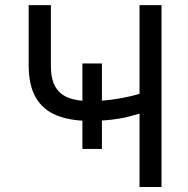

<svg xmlns="http://www.w3.org/2000/svg" viewBox="-20 -748 754 768"><path d="M387.7 -494.1V-152.3H309.6V-494.1ZM94.7 -727.5H183.6V-484.4Q183.6 -430.7 202.1 -399.9Q220.7 -369.1 255.4 -356.4Q290 -343.8 336.9 -343.8Q366.2 -343.8 393.8 -345.9Q421.4 -348.1 448 -352.5Q474.6 -356.9 500 -362.8Q525.4 -368.7 549.8 -376V-296.9Q525.9 -289.6 502.7 -283.4Q479.5 -277.3 454.3 -273.2Q429.2 -269 400.6 -266.8Q372.1 -264.6 336.9 -264.6Q261.7 -264.6 207.5 -286.1Q153.3 -307.6 124.3 -356Q95.2 -404.3 94.7 -484.4ZM538.1 -727.5H626V0H538.1Z"/></svg>

Font: Inter V
Style: 
Weight: 400
Designer: Rasmus Andersson
Foundry: rsms
Version: Version 4.000;git-a3f224843